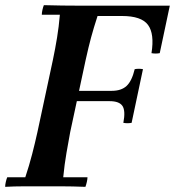

<svg xmlns="http://www.w3.org/2000/svg" viewBox="-26 -722 678 744"><path d="M-6 2Q-6 -6 -3.5 -17Q-1 -28 2 -35H72Q87 -80 98.5 -124.5Q110 -169 119 -210L179 -490Q188 -533 195 -575.5Q202 -618 206 -665H136Q136 -673 138.5 -684Q141 -695 144 -702Q178 -701 215.5 -700.5Q253 -700 287 -700H632L593 -516Q577 -513 561 -516Q573 -591 547.5 -625.5Q522 -660 447 -660H352Q337 -614 327 -577Q317 -540 306 -490L246 -210Q239 -172 231.5 -129Q224 -86 219 -35H313Q313 -28 310.5 -17Q308 -6 305 2Q253 0 213 0Q173 0 138 0Q104 0 66.5 0Q29 0 -6 2ZM452 -246Q461 -293 448.5 -311.5Q436 -330 399 -330H209L217 -370H407Q444 -370 464.5 -389Q485 -408 496 -454Q512 -457 528 -454L484 -246Q468 -243 452 -246Z"/></svg>

Font: Poltawski Nowy Medium
Style: Italic
Weight: 500
Italic angle: -12°
Version: Version 1.001;gftools[0.9.25]